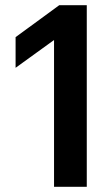

<svg xmlns="http://www.w3.org/2000/svg" viewBox="-20 -719 414 739"><path d="M188 -565 40 -458V-576L208 -699H314V0H188Z"/></svg>

Font: Prompt Medium
Style: Regular
Weight: 500
Designer: Katatrad Team
Foundry: CadsonDemak
Version: Version 1.001